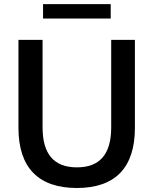

<svg xmlns="http://www.w3.org/2000/svg" viewBox="-20 -915 755 945"><path d="M358.4 10.3C546.4 10.3 644 -88.9 644 -286.1V-718.8H527.3V-288.1C527.3 -155.3 470.7 -91.3 358.4 -91.3C246.6 -91.3 189.5 -155.3 189.5 -288.1V-718.8H70.8V-286.1C70.8 -88.9 169.9 10.3 358.4 10.3ZM524.9 -823.7V-894.5H191.9V-823.7Z"/></svg>

Font: Winston Medium
Style: Regular
Weight: 500
Designer: Vernon Adams, Kim Jin-seong, David Berlow, Cristiano Sobral
Foundry: The Winston Project Authors
Version: Version 3.004